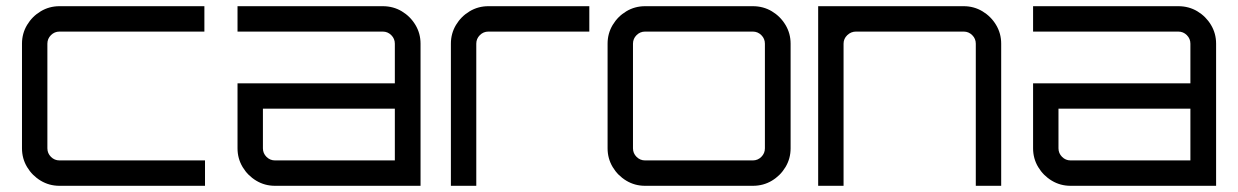

<svg xmlns="http://www.w3.org/2000/svg" viewBox="-20 -600 3998 620"><path d="M172 0Q139 0 111.5 -16.5Q84 -33 67.5 -60.5Q51 -88 51 -121V-459Q51 -492 67.5 -519.5Q84 -547 111.5 -563.5Q139 -580 172 -580H640V-498H172Q156 -498 144.5 -486.5Q133 -475 133 -459V-121Q133 -105 144.5 -93.5Q156 -82 172 -82H642V0H172Z M868 0Q835 0 807.5 -16.5Q780 -33 763.5 -60.5Q747 -88 747 -121V-331H1255V-459Q1255 -475 1243.5 -486.5Q1232 -498 1216 -498H747V-580H1216Q1250 -580 1277.5 -563.5Q1305 -547 1321.5 -519.5Q1338 -492 1338 -459V0ZM868 -82H1255V-249H829V-121Q829 -105 840.5 -93.5Q852 -82 868 -82Z M1436 0V-459Q1436 -492 1452.5 -519.5Q1469 -547 1496.5 -563.5Q1524 -580 1557 -580H1883V-498H1557Q1541 -498 1529.5 -486.5Q1518 -475 1518 -459V0Z M2063 0Q2030 0 2002.5 -16.5Q1975 -33 1958.5 -60.5Q1942 -88 1942 -121V-459Q1942 -492 1958.5 -519.5Q1975 -547 2002.5 -563.5Q2030 -580 2063 -580H2411Q2445 -580 2472.5 -563.5Q2500 -547 2516.5 -519.5Q2533 -492 2533 -459V-121Q2533 -88 2516.5 -60.5Q2500 -33 2472.5 -16.5Q2445 0 2411 0H2063ZM2063 -82H2411Q2427 -82 2438.5 -93.5Q2450 -105 2450 -121V-459Q2450 -475 2438.5 -486.5Q2427 -498 2411 -498H2063Q2047 -498 2035.5 -486.5Q2024 -475 2024 -459V-121Q2024 -105 2035.5 -93.5Q2047 -82 2063 -82Z M2622 0V-580H3092Q3125 -580 3152.5 -563.5Q3180 -547 3196.5 -519.5Q3213 -492 3213 -459V0H3131V-459Q3131 -475 3119.5 -486.5Q3108 -498 3092 -498H2744Q2728 -498 2716 -486.5Q2704 -475 2704 -459V0Z M3437 0Q3404 0 3376.5 -16.5Q3349 -33 3332.5 -60.5Q3316 -88 3316 -121V-331H3824V-459Q3824 -475 3812.5 -486.5Q3801 -498 3785 -498H3316V-580H3785Q3819 -580 3846.5 -563.5Q3874 -547 3890.5 -519.5Q3907 -492 3907 -459V0ZM3437 -82H3824V-249H3398V-121Q3398 -105 3409.5 -93.5Q3421 -82 3437 -82Z"/></svg>

Font: Orbitron
Style: Regular
Weight: 400
Designer: Matt McInerney
Foundry: The League of Moveable Type
Version: Version 2.001